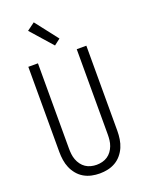

<svg xmlns="http://www.w3.org/2000/svg" viewBox="-178 -1055 857 1144"><g transform="rotate(-20 250.0 -482.5)"><path d="M250 8Q224 8 198.5 2.5Q173 -3 150.5 -16Q128 -29 111 -49.5Q94 -70 84 -93.5Q74 -117 70 -143Q66 -169 66 -195V-735H127V-195Q127 -177 129 -159Q131 -141 137.5 -123.5Q144 -106 155 -91Q166 -76 181 -66Q196 -56 214 -51.5Q232 -47 250 -47Q268 -47 286 -51.5Q304 -56 319 -66Q334 -76 345 -91Q356 -106 362.5 -123.5Q369 -141 371 -159Q373 -177 373 -195V-735H434V-195Q434 -169 430 -143Q426 -117 416 -93.5Q406 -70 389 -49.5Q372 -29 349.5 -16Q327 -3 301.5 2.5Q276 8 250 8ZM259 -800 138 -937 187 -973 298 -830Z"/></g></svg>

Font: Iosevka Light
Style: Regular
Weight: 300
Monospace: yes
Designer: Belleve Invis
Foundry: Belleve Invis
Version: Version 32.5.0; ttfautohint (v1.8.4)